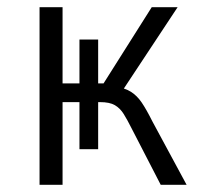

<svg xmlns="http://www.w3.org/2000/svg" viewBox="-20 -514 562 534"><path d="M90 0V-494H154V-282H201V-404H253V-282H268L402 -494H474L318 -258L299 -274Q328 -269 344.5 -258.5Q361 -248 374 -229Q387 -210 404 -176L499 0H427L346 -157Q334 -181 324 -197Q314 -213 299.5 -221.5Q285 -230 258 -230H247L253 -249V-99H201V-230H154V0Z"/></svg>

Font: Nunito Sans 7pt Condensed Light
Style: Regular
Weight: 300
Width: 3
Designer: Vernon Adams
Foundry: Vernon Adams
Version: Version 3.101;gftools[0.9.27]